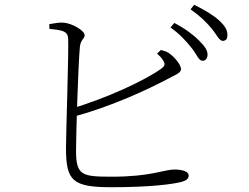

<svg xmlns="http://www.w3.org/2000/svg" viewBox="-20 -792 1040 803"><path d="M825 -538C837 -536 847 -546 848 -561C849 -581 837 -598 812 -623C790 -645 757 -671 709 -696L693 -677C733 -649 760 -618 781 -592C802 -566 810 -540 825 -538ZM447 -9C611 -9 706 -22 742 -32C758 -37 769 -44 769 -58C769 -75 743 -83 708 -83C668 -83 611 -53 448 -53C323 -53 298 -58 298 -162C298 -228 307 -521 314 -595C317 -627 334 -629 334 -645C334 -664 282 -694 248 -697C229 -699 209 -695 186 -691L187 -671C243 -666 263 -661 265 -631C268 -579 256 -239 256 -172C256 -35 284 -9 447 -9ZM271 -335 276 -301C452 -347 607 -423 674 -458C711 -478 737 -486 737 -503C737 -523 706 -557 685 -571C677 -576 666 -580 653 -583L637 -568C647 -559 657 -549 663 -538C672 -523 670 -516 652 -503C581 -453 425 -381 271 -335ZM911 -621C923 -621 931 -628 931 -643C932 -664 923 -682 897 -706C874 -727 839 -749 792 -772L777 -753C818 -724 841 -701 864 -674C886 -648 896 -622 911 -621Z"/></svg>

Font: Source Han Serif TW VF
Style: Regular
Weight: 250
Designer: Ryoko NISHIZUKA 西塚涼子 (kana & ideographs); Frank Grießhammer (Latin, Greek & Cyrillic); Wenlong ZHANG 张文龙 (bopomofo); San
Foundry: Adobe
Version: Version 2.002;hotconv 1.1.0;makeotfexe 2.6.0